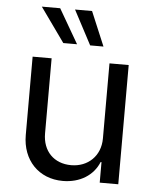

<svg xmlns="http://www.w3.org/2000/svg" viewBox="-55 -823 707 876"><g transform="rotate(5 299.0 -385.0)"><path d="M431 -202C431 -122 374 -68 297 -68C218 -68 166 -121 166 -202V-546H79V-187C79 -72 155 7 265 7C344 7 405 -32 430 -94H434V0H519V-546H431ZM101 -777 213 -620H276L185 -777ZM253 -777 336 -620H397L331 -777Z"/></g></svg>

Font: Wafeq
Style: Regular
Weight: 400
Designer: Rasmus Andersson & Azza Alameddine
Foundry: Google & TypeTogether
Version: Version 3.000;FEAKit 1.0